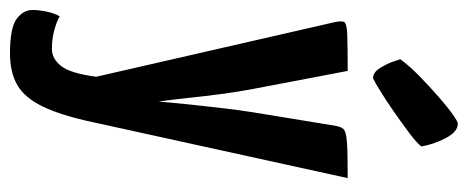

<svg xmlns="http://www.w3.org/2000/svg" viewBox="-312 -464 959 394"><g transform="rotate(90 168.0 -266.5)"><path d="M80 193Q28 193 9.5 179.5Q-9 166 -9 147Q-9 133 -5.5 117Q-2 101 4 91Q14 97 32 102Q50 107 71 107Q91 107 106 88Q121 69 128 16L16 -473Q13 -487 15.5 -492.5Q18 -498 40.5 -499Q63 -500 116 -500L153 -306Q159 -274 163.5 -240Q168 -206 171 -177Q174 -148 176.5 -130Q179 -112 179 -112Q179 -112 180.5 -130Q182 -148 185 -176.5Q188 -205 192 -239.5Q196 -274 201 -306L228 -471Q230 -486 235.5 -491.5Q241 -497 263 -498.5Q285 -500 336 -500L221 24Q207 89 189 126Q171 163 145 178Q119 193 80 193ZM131 -552Q119 -552 110 -566.5Q101 -581 96.5 -594.5Q92 -608 92 -608Q106 -627 126.5 -647Q147 -667 168 -685.5Q189 -704 204.5 -715Q220 -726 224 -726Q241 -726 254 -701Q267 -676 271 -651Q263 -641 243 -626Q223 -611 200 -595Q177 -579 157.5 -567Q138 -555 131 -552Z"/></g></svg>

Font: Yanone Kaffeesatz ExtraLight SemiBold
Style: Regular
Weight: 600
Version: Version 2.003